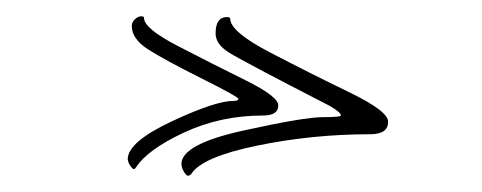

<svg xmlns="http://www.w3.org/2000/svg" viewBox="-20 -204 593 236"><path d="M245 -163Q245 -183 259 -183Q263 -183 263 -181Q263 -165 312 -139.5Q361 -114 409.5 -90.5Q458 -67 457 -54Q457 -39 435 -39Q364 -39 296 -25Q228 -11 215 10Q213 12 211 12Q209 12 206 7Q203 2 203 -3Q204 -27 279 -43.5Q354 -60 376.5 -60Q399 -60 399 -62Q399 -66 385 -74Q276 -130 260.5 -140Q245 -150 245 -163ZM142 -172Q142 -177 146 -180.5Q150 -184 153.5 -184Q157 -184 157 -182Q157 -169 198.5 -147.5Q240 -126 281.5 -105.5Q323 -85 322 -74Q322 -62 303 -62Q251 -62 206 -41Q161 -20 147 2L145 4Q143 4 140 -0.5Q137 -5 137 -9Q138 -30 191.5 -55Q245 -80 267 -80Q273 -80 273 -82.5Q273 -85 228 -107.5Q183 -130 162.5 -143Q142 -156 142 -172Z"/></svg>

Font: Mrs Saint Delafield
Style: Regular
Weight: 400
Designer: Alejandro Paul
Foundry: Alejandro Paul
Version: Version 1.001